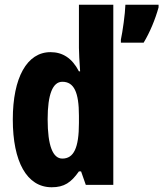

<svg xmlns="http://www.w3.org/2000/svg" viewBox="-20 -780 689 810"><path d="M198 10C251 10 280 -10 313 -57H322L342 0H458V-760H313V-578C313 -557 315 -525 318 -479H313C284 -535 244 -560 193 -560C94 -560 34 -453 34 -276C34 -98 93 10 198 10ZM649 -749V-760H509C508 -722 497 -645 490 -613V-600H586C612 -643 635 -698 649 -749ZM243 -111C203 -111 181 -165 181 -277C181 -381 202 -435 243 -435C292 -435 313 -391 313 -292V-261C313 -156 291 -111 243 -111Z"/></svg>

Font: Noto Sans Myanmar ExtraCondensed ExtraBold
Style: Regular
Weight: 800
Width: 2
Designer: Monotype Design Team
Foundry: Monotype Imaging Inc.
Version: Version 2.107